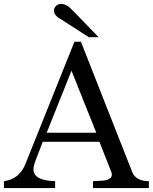

<svg xmlns="http://www.w3.org/2000/svg" viewBox="-28 -955 776 975"><path d="M-8 -35Q70 -45 101 -122L350 -743H383L644 -80Q663 -35 728 -35V0H444V-35Q449 -35 471 -36.5Q493 -38 497 -38Q540 -43 540 -68L539 -77L477 -235H189L150 -133Q142 -111 142 -95Q142 -38 252 -35V0H-8ZM335 -596 209 -281H461ZM339 -904 473 -766H460Q448 -766 436 -766H423L282 -857Q246 -876 246 -902Q246 -914 256 -924.5Q266 -935 282 -935Q295 -935 305.5 -930Q316 -925 321.5 -920.5Q327 -916 339 -904Z"/></svg>

Font: Academico
Style: Regular
Weight: 400
Foundry: Steinberg Media Technologies GmbH
Version: Version 0.902